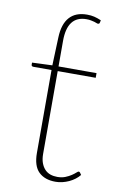

<svg xmlns="http://www.w3.org/2000/svg" viewBox="-83 -757 500 811"><g transform="rotate(10 167.0 -351.0)"><path d="M214 8Q168 8 142 -17.2Q116 -42.5 116 -98.5V-454H39Q29.5 -454 29.5 -461.5V-470.5L116 -474L120.5 -594.5Q122.5 -652 148.5 -681.2Q174.5 -710.5 223.5 -710.5Q241 -710.5 254.5 -707.2Q268 -704 284.5 -697L282.5 -687Q281.5 -682.5 279.2 -681.5Q277 -680.5 274.5 -680.5Q272.5 -680.5 268.8 -682.2Q265 -684 258.8 -685.8Q252.5 -687.5 244 -689.2Q235.5 -691 224.5 -691Q142.5 -691 142.5 -583.5V-474H305.5V-454H142.5V-99.5Q142.5 -76.5 148.5 -60.2Q154.5 -44 164.5 -33.5Q174.5 -23 188.2 -18.2Q202 -13.5 218 -13.5Q237.5 -13.5 252.2 -19.5Q267 -25.5 277.5 -32.5Q288 -39.5 294.5 -45.5Q301 -51.5 304 -51.5Q306.5 -51.5 309.5 -48.5L316 -39Q307.5 -28.5 296.2 -20Q285 -11.5 271.5 -5.2Q258 1 243.5 4.5Q229 8 214 8Z"/></g></svg>

Font: Lato Thin
Style: Regular
Weight: 200
Designer: Lukasz Dziedzic
Foundry: tyPoland Lukasz Dziedzic
Version: Version 2.007; 2014-02-27